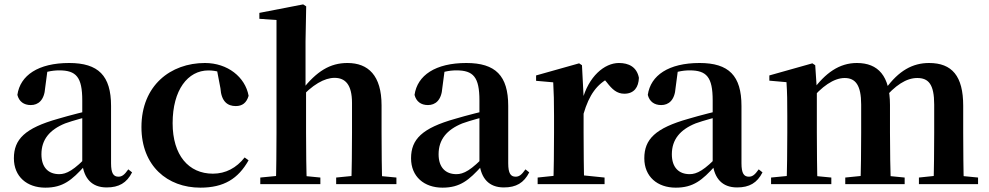

<svg xmlns="http://www.w3.org/2000/svg" viewBox="-20 -839 4506 875"><path d="M186.6 16.2C267.4 16.2 307.5 -18.5 365.7 -82.4H400.8L385.3 -135.5C317.4 -62.3 282.2 -45.3 250 -45.3C201.3 -45.3 168.8 -75.1 168.8 -135.9C168.8 -202.7 205.7 -247.7 277.1 -276.7C312.3 -289.6 370.3 -304.9 424 -318.9V-344.4C370.7 -331.6 297.3 -313.4 245.4 -297.9C93 -255.1 43.3 -204.1 43.3 -117.6C43.3 -33.9 103.1 16.2 186.6 16.2ZM466.1 15.2C522.2 15.2 557.5 -5.4 581.9 -53.4L564.7 -67.2C546.5 -41.2 535.3 -33.8 519.7 -33.8C497.7 -33.8 486.1 -48.4 486.1 -94.8V-356.2C486.1 -494.2 428.2 -551.9 295.1 -551.9C154.4 -551.9 71.8 -495.7 59.2 -406.5C66.9 -376.3 88.6 -360.2 120.3 -360.2C153.7 -360.2 182.1 -381.6 185.9 -439.2L196.1 -516.3L133.8 -491.2C181.9 -510.9 215.8 -518.3 250 -518.3C327.1 -518.3 354.9 -487.8 354.9 -381.4V-94C363 -26.4 397.7 15.2 466.1 15.2Z M893.1 16.2C1000.1 16.2 1065.4 -24.3 1112.8 -108.4L1094.9 -121.4C1057.4 -73.9 1008.7 -47.5 950.2 -47.5C839.4 -47.5 766.7 -131.7 766.7 -277.6C766.7 -429.2 836 -518 929.6 -518C965 -518 996.3 -508.7 1034.7 -486.3L966.8 -530.1L984.6 -436.8C988.7 -376.1 1017.2 -355.6 1054.4 -355.6C1084.3 -355.6 1103.6 -370.4 1113 -402.4C1097.5 -488.1 1017 -551.9 914 -551.9C757.7 -551.9 624.6 -449.7 624.6 -259.7C624.6 -82.8 742.9 16.2 893.1 16.2Z M1166.2 0H1440V-29.9L1335.6 -40.2H1271.8L1166.2 -29.9ZM1237.1 0H1378.6C1375.8 -50.2 1374.8 -165.6 1374.8 -234.8V-429.3L1372.4 -442.8V-650.9L1375.4 -810L1361.6 -819L1162 -780.3V-753.3L1240.1 -747.8V-234.8C1240.1 -165.6 1239.1 -50.2 1237.1 0ZM1512 0H1786.6V-29.9L1678.2 -40.2H1615.9L1512 -29.9ZM1580.5 0H1722.2C1719.9 -50.2 1718.9 -162.8 1718.9 -234.8V-358.8C1718.9 -495.1 1658 -551.9 1563.5 -551.9C1484.3 -551.9 1423.1 -514.9 1354.3 -426.7H1313.3L1342.2 -384.1C1403.1 -454.5 1460.1 -484.2 1504.5 -484.2C1553.1 -484.2 1584.2 -454.1 1584.2 -369.8V-234.8C1584.2 -162.8 1583.2 -50.2 1580.5 0Z M1996.6 16.2C2077.4 16.2 2117.5 -18.5 2175.7 -82.4H2210.8L2195.3 -135.5C2127.4 -62.3 2092.2 -45.3 2060 -45.3C2011.3 -45.3 1978.8 -75.1 1978.8 -135.9C1978.8 -202.7 2015.7 -247.7 2087.1 -276.7C2122.3 -289.6 2180.3 -304.9 2234 -318.9V-344.4C2180.7 -331.6 2107.3 -313.4 2055.4 -297.9C1903 -255.1 1853.3 -204.1 1853.3 -117.6C1853.3 -33.9 1913.1 16.2 1996.6 16.2ZM2276.1 15.2C2332.2 15.2 2367.5 -5.4 2391.9 -53.4L2374.7 -67.2C2356.5 -41.2 2345.3 -33.8 2329.7 -33.8C2307.7 -33.8 2296.1 -48.4 2296.1 -94.8V-356.2C2296.1 -494.2 2238.2 -551.9 2105.1 -551.9C1964.4 -551.9 1881.8 -495.7 1869.2 -406.5C1876.9 -376.3 1898.6 -360.2 1930.3 -360.2C1963.7 -360.2 1992.1 -381.6 1995.9 -439.2L2006.1 -516.3L1943.8 -491.2C1991.9 -510.9 2025.8 -518.3 2060 -518.3C2137.1 -518.3 2164.9 -487.8 2164.9 -381.4V-94C2173 -26.4 2207.7 15.2 2276.1 15.2Z M2430.2 0H2735.2V-29.9L2624.8 -41.2H2538.3L2430.2 -29.9ZM2501.2 0H2642.6C2640.6 -50.2 2639.6 -165.6 2639.6 -234.8V-398.7L2632.2 -541.7L2619.2 -550.4L2423.1 -495.2V-470.7L2501.2 -463.8C2503.9 -415.2 2504.9 -377 2504.9 -310.2V-234.8C2504.9 -165.6 2503.9 -50.2 2501.2 0ZM2639.4 -320.2C2665.2 -408.3 2700.9 -455.5 2758.4 -485.1L2721.8 -490.9L2744.8 -464.4C2769.7 -431.7 2791.5 -411.9 2825.2 -411.9C2870.4 -411.9 2890.2 -442.3 2891.7 -484.5C2881.9 -534 2845.4 -551.9 2800.6 -551.9C2734.4 -551.9 2661.8 -490.4 2633.4 -380.9H2606.3Z M3059.6 16.2C3140.4 16.2 3180.5 -18.5 3238.7 -82.4H3273.8L3258.3 -135.5C3190.4 -62.3 3155.2 -45.3 3123 -45.3C3074.3 -45.3 3041.8 -75.1 3041.8 -135.9C3041.8 -202.7 3078.7 -247.7 3150.1 -276.7C3185.3 -289.6 3243.3 -304.9 3297 -318.9V-344.4C3243.7 -331.6 3170.3 -313.4 3118.4 -297.9C2966 -255.1 2916.3 -204.1 2916.3 -117.6C2916.3 -33.9 2976.1 16.2 3059.6 16.2ZM3339.1 15.2C3395.2 15.2 3430.5 -5.4 3454.9 -53.4L3437.7 -67.2C3419.5 -41.2 3408.3 -33.8 3392.7 -33.8C3370.7 -33.8 3359.1 -48.4 3359.1 -94.8V-356.2C3359.1 -494.2 3301.2 -551.9 3168.1 -551.9C3027.4 -551.9 2944.8 -495.7 2932.2 -406.5C2939.9 -376.3 2961.6 -360.2 2993.3 -360.2C3026.7 -360.2 3055.1 -381.6 3058.9 -439.2L3069.1 -516.3L3006.8 -491.2C3054.9 -510.9 3088.8 -518.3 3123 -518.3C3200.1 -518.3 3227.9 -487.8 3227.9 -381.4V-94C3236 -26.4 3270.7 15.2 3339.1 15.2Z M3494 0H3768.6V-29.9L3662.7 -40.2H3599.6L3494 -29.9ZM3564.2 0H3705.6C3703.6 -50.2 3702.6 -165.6 3702.6 -234.8V-431L3695.2 -541.7L3682.2 -550.4L3486.1 -495.2V-471.4L3564.2 -464.5C3567.6 -415.2 3567.9 -377 3567.9 -311.2V-234.8C3567.9 -165.6 3566.9 -50.2 3564.2 0ZM3832.1 0H4102.8V-29.9L3998.6 -40.2H3934.5L3832.1 -29.9ZM3900.9 0H4039.6C4037.6 -50.2 4035.9 -162.8 4035.9 -234.8V-360.5C4035.9 -492.9 3982 -551.9 3885.1 -551.9C3804.9 -551.9 3741.3 -506.5 3682.3 -425.7H3666L3671.2 -379.4C3724.3 -444.9 3779.8 -483.5 3829.4 -483.5C3879.3 -483.5 3904.6 -449.9 3904.6 -362.5V-234.8C3904.6 -162.8 3903.6 -50.2 3900.9 0ZM4167.8 0H4437.3V-29.9L4331.8 -40.2H4265.8L4167.8 -29.9ZM4234.1 0H4372.6C4370.6 -50.2 4369.6 -162.8 4369.6 -234.8V-357C4369.6 -492.2 4318.9 -551.9 4213.9 -551.9C4139.3 -551.9 4075.6 -517.1 4015.7 -433.9H3996.1L4003 -382.8C4059.8 -451.5 4111.1 -483.5 4160.1 -483.5C4211.3 -483.5 4237.4 -455.1 4237.4 -362.5V-234.8C4237.4 -162.8 4236.4 -50.2 4234.1 0Z"/></svg>

Font: Source Han Serif TW VF
Style: Regular
Weight: 250
Designer: Ryoko NISHIZUKA 西塚涼子 (kana & ideographs); Frank Grießhammer (Latin, Greek & Cyrillic); Wenlong ZHANG 张文龙 (bopomofo); San
Foundry: Adobe
Version: Version 2.002;hotconv 1.1.0;makeotfexe 2.6.0